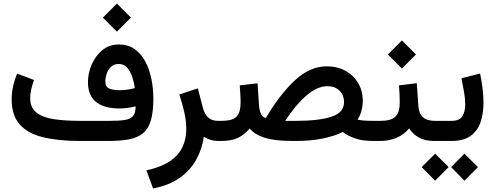

<svg xmlns="http://www.w3.org/2000/svg" viewBox="-20 -784 2754 1068"><path d="M630.4 -764.2 708.5 -686 630.4 -607.9 552.2 -686ZM734.4 -192.4Q713.4 -187 690.9 -183.8Q668.5 -180.7 644 -180.7Q559.6 -180.7 514.4 -216.8Q469.2 -252.9 469.2 -326.7Q469.2 -376 489.7 -424.3Q510.3 -472.7 548.8 -504.6Q587.4 -536.6 641.1 -536.6Q691.9 -536.6 728.3 -511.2Q764.6 -485.8 787.8 -442.6Q811 -399.4 822 -345.9Q833 -292.5 833 -235.8Q833 -161.6 819.3 -115Q805.7 -68.4 776.1 -43.5Q746.6 -18.6 699.5 -9.3Q652.3 0 585 0H422.9Q303.2 0 218.8 -20.8Q134.3 -41.5 89.6 -91.8Q44.9 -142.1 44.9 -231.4Q44.9 -269.5 53.2 -305.9Q61.5 -342.3 75.2 -374.5L168.9 -339.4Q161.1 -316.9 154.5 -290Q147.9 -263.2 147.9 -238.8Q147.9 -185.5 182.1 -158.2Q216.3 -130.9 278.3 -121.3Q340.3 -111.8 422.9 -111.8H592.3Q643.1 -111.8 674.3 -116.7Q705.6 -121.6 720 -138.7Q734.4 -155.8 734.4 -192.4ZM647 -282.2Q668 -282.2 688.5 -285.4Q709 -288.6 730 -293.9Q726.1 -323.7 716.1 -354.7Q706.1 -385.7 687.7 -407Q669.4 -428.2 640.1 -428.2Q614.3 -428.2 597.9 -412.6Q581.5 -397 573.7 -374.3Q565.9 -351.6 565.9 -330.6Q565.9 -300.8 587.9 -291.5Q609.9 -282.2 647 -282.2Z M1197.3 0Q1168.9 0 1147.7 -7.1Q1126.5 -14.2 1113.8 -23.4Q1104 45.4 1071.3 104.5Q1038.6 163.6 979.7 205.3Q920.9 247.1 831.5 264.2L794.4 163.6Q907.7 139.2 961.9 82Q1016.1 24.9 1016.1 -67.9Q1016.1 -110.8 1004.9 -160.6Q993.7 -210.4 977.5 -258.3L1080.6 -292.5L1107.9 -186.5Q1117.7 -149.4 1137.7 -130.6Q1157.7 -111.8 1191.9 -111.8H1210.4V0Z M1628.9 0H1603Q1509.3 0 1453.4 -17.3Q1397.5 -34.7 1368.7 -69.3Q1340.8 -35.2 1304.4 -17.6Q1268.1 0 1210.9 0H1190.9L1191.4 -111.8H1210.9Q1274.9 -111.8 1296.6 -136Q1318.4 -160.2 1318.4 -212.9Q1318.4 -238.8 1316.7 -261.7Q1314.9 -284.7 1313.5 -309.1L1412.6 -320.8L1420.9 -195.8Q1423.3 -168.9 1432.1 -149.4Q1440.9 -129.9 1459 -128.4Q1537.1 -259.8 1620.6 -337.4Q1704.1 -415 1798.3 -415Q1856.9 -415 1901.9 -390.1Q1946.8 -365.2 1972.4 -321.8Q1998 -278.3 1998 -222.7Q1998 -195.8 1990.7 -168Q1983.4 -140.1 1968.3 -118.7Q1981 -115.7 2000.7 -113.8Q2020.5 -111.8 2055.7 -111.8H2070.3V0H2056.2Q1995.6 0 1955.6 -13.9Q1915.5 -27.8 1886.7 -49.8Q1842.3 -27.3 1776.1 -13.7Q1710 0 1628.9 0ZM1802.2 -304.7Q1744.6 -304.7 1683.8 -252Q1623 -199.2 1566.4 -111.8H1630.4Q1752 -111.8 1822.8 -134.5Q1893.6 -157.2 1893.6 -215.8Q1893.6 -254.9 1868.2 -279.8Q1842.8 -304.7 1802.2 -304.7Z M2199.2 -309.1 2298.3 -321.3 2307.1 -195.8Q2312 -111.8 2397 -111.8H2407.2V0H2396Q2344.2 0 2310.5 -18.6Q2276.9 -37.1 2255.9 -69.8Q2228 -35.2 2186 -17.6Q2144 0 2097.7 0H2050.8V-111.8H2097.7Q2155.8 -111.8 2179.7 -135.5Q2203.6 -159.2 2203.6 -212.9Q2203.6 -238.8 2202.4 -262.5Q2201.2 -286.1 2199.2 -309.1ZM2215.8 -559.1 2293.9 -481 2215.8 -402.8 2137.7 -481Z M2492.7 0H2386.7V-111.8H2492.7Q2536.1 -111.8 2552 -137.7Q2567.9 -163.6 2567.9 -203.6Q2567.9 -235.8 2561 -273.7Q2554.2 -311.5 2546.9 -348.6L2650.4 -375Q2659.2 -332.5 2664.3 -292Q2669.4 -251.5 2669.4 -213.9Q2669.4 -152.3 2652.8 -104Q2636.2 -55.7 2597.4 -27.8Q2558.6 0 2492.7 0ZM2563.5 70.8 2638.7 145.5 2563.5 221.2 2489.3 145.5ZM2400.4 70.8 2475.6 145.5 2400.4 221.2 2325.7 145.5Z"/></svg>

Font: Vazirmatn UI NL Medium
Style: Regular
Weight: 500
Designer: Saber Rastikerdar
Foundry: Saber Rastikerdar
Version: Version 33.003